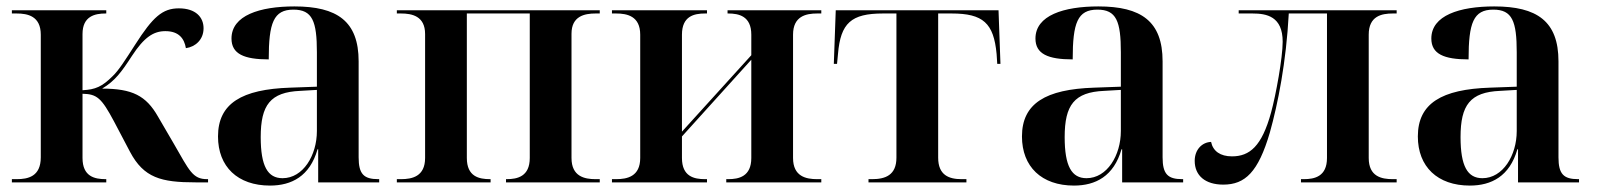

<svg xmlns="http://www.w3.org/2000/svg" viewBox="-20 -568 4974 598"><path d="M17 0H311V-10H309C275 -10 237 -18 237 -76V-276C282 -275 296 -263 335 -190L385 -95C428 -14 482 0 589 0H628V-10H625C580 -10 570 -36 521 -121L472 -205C435 -270 392 -292 298 -292C338 -316 358 -343 391 -394C429 -452 458 -471 495 -471C537 -471 554 -448 559 -418C588 -422 614 -444 614 -480C614 -514 590 -542 537 -542C486 -542 456 -515 401 -429C370 -381 350 -349 331 -331C298 -298 277 -289 237 -287V-462C237 -518 276 -526 309 -526H311V-536H17V-526H32C66 -526 107 -518 107 -460V-78C107 -18 67 -10 32 -10H17Z M821 10C888 10 945 -19 969 -103H971V0H1161V-10H1158C1113 -10 1097 -26 1097 -78V-377C1097 -502 1030 -548 897 -548C789 -548 701 -520 701 -448C701 -400 740 -383 817 -383C817 -497 832 -538 894 -538C953 -538 967 -502 967 -405V-298L884 -295C733 -290 659 -246 659 -143C659 -49 720 10 821 10ZM860 -13C814 -13 792 -50 792 -141C792 -241 822 -281 915 -285L967 -288V-160C967 -84 924 -13 860 -13Z M1216 0H1508V-10H1506C1472 -10 1434 -18 1434 -76V-526H1630V-76C1630 -18 1591 -10 1558 -10H1556V0H1848V-10H1835C1801 -10 1760 -18 1760 -76V-463C1760 -518 1801 -526 1835 -526H1848V-536H1216V-526H1229C1263 -526 1304 -518 1304 -462V-76C1304 -18 1263 -10 1229 -10H1216Z M1886 0H2182V-10H2176C2142 -10 2104 -18 2104 -76V-143L2320 -382V-76C2320 -18 2281 -10 2248 -10H2242V0H2538V-10H2525C2491 -10 2450 -18 2450 -76V-460C2450 -518 2491 -526 2525 -526H2538V-536H2246V-526H2248C2281 -526 2320 -518 2320 -460V-396L2104 -158V-460C2104 -518 2142 -526 2176 -526H2182V-536H1886V-526H1899C1933 -526 1974 -518 1974 -460V-76C1974 -18 1933 -10 1899 -10H1886Z M2685 0H2990V-10H2975C2936 -10 2902 -22 2902 -77V-526H2944C3042 -526 3075 -496 3084 -400L3086 -369H3096L3090 -536H2583L2577 -369H2587L2590 -400C2598 -496 2631 -526 2730 -526H2772V-77C2772 -22 2737 -10 2696 -10H2685Z M3325 10C3392 10 3449 -19 3473 -103H3475V0H3665V-10H3662C3617 -10 3601 -26 3601 -78V-377C3601 -502 3534 -548 3401 -548C3293 -548 3205 -520 3205 -448C3205 -400 3244 -383 3321 -383C3321 -497 3336 -538 3398 -538C3457 -538 3471 -502 3471 -405V-298L3388 -295C3237 -290 3163 -246 3163 -143C3163 -49 3224 10 3325 10ZM3364 -13C3318 -13 3296 -50 3296 -141C3296 -241 3326 -281 3419 -285L3471 -288V-160C3471 -84 3428 -13 3364 -13Z M3790 7C3858 7 3899 -32 3935 -155C3960 -244 3986 -374 3994 -526H4113V-76C4113 -18 4074 -10 4041 -10H4032V0H4330V-10H4318C4283 -10 4243 -18 4243 -76V-460C4243 -518 4283 -526 4318 -526H4330V-536H3838V-526H3881C3925 -526 3975 -517 3975 -438C3975 -388 3954 -273 3939 -218C3910 -112 3872 -81 3817 -81C3781 -81 3758 -97 3752 -126C3724 -125 3701 -102 3701 -67C3701 -21 3734 7 3790 7Z M4558 10C4625 10 4682 -19 4706 -103H4708V0H4898V-10H4895C4850 -10 4834 -26 4834 -78V-377C4834 -502 4767 -548 4634 -548C4526 -548 4438 -520 4438 -448C4438 -400 4477 -383 4554 -383C4554 -497 4569 -538 4631 -538C4690 -538 4704 -502 4704 -405V-298L4621 -295C4470 -290 4396 -246 4396 -143C4396 -49 4457 10 4558 10ZM4597 -13C4551 -13 4529 -50 4529 -141C4529 -241 4559 -281 4652 -285L4704 -288V-160C4704 -84 4661 -13 4597 -13Z"/></svg>

Font: Noto Serif Display SemiBold
Style: Regular
Weight: 600
Designer: Monotype Design Team
Foundry: Monotype Imaging Inc.
Version: Version 2.009